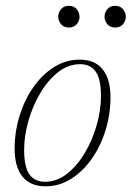

<svg xmlns="http://www.w3.org/2000/svg" viewBox="-20 -646 463 676"><path d="M260.5 -436Q314 -436 341.5 -401.8Q369 -367.5 369 -303.5Q369 -245 352 -189Q335 -133 304 -88.2Q273 -43.5 231.2 -16.8Q189.5 10 140 10Q87 10 59.2 -24.2Q31.5 -58.5 31.5 -122.5Q31.5 -181 48.5 -237Q65.5 -293 96.5 -337.8Q127.5 -382.5 169.2 -409.2Q211 -436 260.5 -436ZM138.5 -6Q180 -6 216 -34.2Q252 -62.5 278.8 -107.8Q305.5 -153 320.5 -205.8Q335.5 -258.5 335.5 -308Q335.5 -367.5 317 -393.8Q298.5 -420 262 -420Q220.5 -420 184.5 -391.8Q148.5 -363.5 121.8 -318.2Q95 -273 80 -220.2Q65 -167.5 65 -118Q65 -58.5 83.5 -32.2Q102 -6 138.5 -6ZM222.5 -549Q205 -549 195 -560.8Q185 -572.5 185 -587Q185 -602 195 -613.8Q205 -625.5 222.5 -625.5Q240 -625.5 250 -613.8Q260 -602 260 -587Q260 -572.5 250 -560.8Q240 -549 222.5 -549ZM385.5 -549Q368 -549 358 -560.8Q348 -572.5 348 -587Q348 -602 358 -613.8Q368 -625.5 385.5 -625.5Q403 -625.5 413 -613.8Q423 -602 423 -587Q423 -572.5 413 -560.8Q403 -549 385.5 -549Z"/></svg>

Font: Newsreader Text ExtraLight
Style: Italic
Weight: 275
Italic angle: -17°
Designer: Hugues Gentile
Foundry: Production Type
Version: Version 1.001